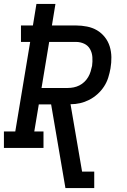

<svg xmlns="http://www.w3.org/2000/svg" viewBox="-29 -755 649 980"><path d="M305 205 232 -222H169L146 -84H193V0H-9V-84H49L125 -541H78V-625H139L157 -735H254L236 -625H359Q387 -625 415 -619.5Q443 -614 466 -600.5Q489 -587 506 -565.5Q523 -544 531 -518Q539 -492 539.5 -463.5Q540 -435 535 -406Q531 -383 523.5 -359Q516 -335 502 -313.5Q488 -292 468.5 -274.5Q449 -257 426.5 -245.5Q404 -234 380 -228.5Q356 -223 331 -223L390 121H452V205ZM317 -306Q332 -306 347 -309Q362 -312 376 -319Q390 -326 401.5 -337Q413 -348 421 -361.5Q429 -375 433.5 -390Q438 -405 441 -419Q444 -441 442.5 -463.5Q441 -486 430.5 -504.5Q420 -523 400.5 -532Q381 -541 359 -541H222L183 -306Z"/></svg>

Font: Iosevka Curly Slab MdExObl
Style: Regular
Weight: 500
Width: 7
Italic angle: -9°
Monospace: yes
Designer: Belleve Invis
Foundry: Belleve Invis
Version: Version 11.1.0; ttfautohint (v1.8.3)